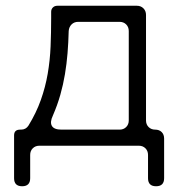

<svg xmlns="http://www.w3.org/2000/svg" viewBox="-20 -507 619 668"><path d="M29 113V-36Q29 -56 50 -56H53Q70 -56 79 -70Q106 -114 122 -159Q138 -204 146 -250.5Q154 -297 156 -345.5Q158 -394 158 -444V-466Q158 -475 164 -481Q170 -487 180 -487H456Q470 -487 479 -478Q488 -469 488 -455V-88Q488 -74 497 -65Q506 -56 520 -56Q534 -56 542.5 -47.5Q551 -39 551 -25V113Q551 141 523 141Q495 141 495 113V32Q495 18 486 9Q477 0 463 0H117Q103 0 94 9Q85 18 85 32V113Q85 141 57 141Q29 141 29 113ZM194 -56H396Q410 -56 419 -65Q428 -74 428 -88V-399Q428 -413 419 -422Q410 -431 396 -431H252Q238 -431 229 -422Q220 -413 219 -399Q218 -359 215 -322Q212 -285 206 -249Q200 -213 190 -177.5Q180 -142 164 -105Q153 -82 160.5 -69Q168 -56 194 -56Z"/></svg>

Font: Higure Gothic
Style: Regular
Weight: 400
Designer: Yoshimichi Ohira
Foundry: Positype
Version: Version 1.000